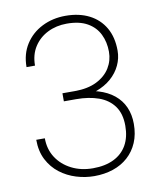

<svg xmlns="http://www.w3.org/2000/svg" viewBox="-82 -786 715 861"><g transform="rotate(-10 275.0 -356.0)"><path d="M201.2 -380.9H257.3Q316.9 -380.9 357.4 -401.1Q397.9 -421.4 418.5 -454.8Q439 -488.3 439 -528.3Q439 -572.3 421.6 -607.9Q404.3 -643.6 367.9 -664.3Q331.5 -685.1 274.4 -685.1Q226.1 -685.1 187 -665.5Q147.9 -646 124.8 -610.1Q101.6 -574.2 101.6 -524.4H63Q63 -584 91.3 -628.2Q119.6 -672.4 167.7 -696.5Q215.8 -720.7 274.4 -720.7Q336.4 -720.7 382.1 -697.5Q427.7 -674.3 452.9 -630.9Q478 -587.4 478 -526.4Q478 -491.7 463.1 -460Q448.2 -428.2 420.2 -403.6Q392.1 -378.9 352.1 -364.5Q312 -350.1 261.2 -350.1H201.2ZM201.2 -344.2V-374H261.2Q317.9 -374 360.8 -361.3Q403.8 -348.6 433.3 -324.5Q462.9 -300.3 477.8 -266.4Q492.7 -232.4 492.7 -190.4Q492.7 -142.6 476.8 -105.5Q460.9 -68.4 432.1 -42.5Q403.3 -16.6 364 -3.4Q324.7 9.8 278.3 9.8Q236.8 9.8 196.3 -2.7Q155.8 -15.1 122.6 -40.5Q89.4 -65.9 69.3 -104.7Q49.3 -143.6 49.3 -195.8H88.4Q88.4 -146 113 -107.9Q137.7 -69.8 180.7 -47.9Q223.6 -25.9 278.3 -25.9Q334 -25.9 373.3 -45.2Q412.6 -64.5 433.1 -100.8Q453.6 -137.2 453.6 -188.5Q453.6 -243.7 428.7 -278.1Q403.8 -312.5 359.4 -328.4Q314.9 -344.2 257.3 -344.2Z"/></g></svg>

Font: Roboto ExtraLight
Style: Regular
Weight: 250
Designer: Christian Robertson
Foundry: Google
Version: Version 3.009; 2024